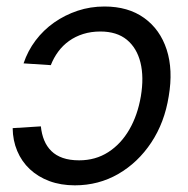

<svg xmlns="http://www.w3.org/2000/svg" viewBox="-20 -553 573 585"><path d="M208 11.7Q165.5 11.7 130.6 -1.2Q95.7 -14.2 70.8 -37.6Q45.9 -61 32.5 -93Q19 -125 18.6 -162.6L104.5 -168Q106.9 -144.5 114.7 -125.5Q122.6 -106.4 136.5 -92.8Q150.4 -79.1 171.4 -71.8Q192.4 -64.5 221.2 -64.5Q271 -64.5 309.8 -89.4Q348.6 -114.3 374 -158.2Q399.4 -202.1 409.2 -259.8Q418.9 -317.9 408 -362.3Q397 -406.7 366.5 -431.9Q335.9 -457 285.6 -457Q257.8 -457 233.6 -449.5Q209.5 -441.9 190.4 -428.2Q171.4 -414.6 157.5 -395.8Q143.6 -377 134.8 -354.5L51.8 -359.9Q64.5 -397.9 88.4 -429.7Q112.3 -461.4 145 -484.4Q177.7 -507.3 216.6 -520.3Q255.4 -533.2 298.3 -533.2Q370.6 -533.2 419.2 -498.3Q467.8 -463.4 487.8 -401.9Q507.8 -340.3 494.1 -259.8Q481.4 -179.7 440.9 -118.7Q400.4 -57.6 340.3 -22.9Q280.3 11.7 208 11.7Z"/></svg>

Font: Inter 28pt
Style: Italic
Weight: 400
Italic angle: -9.3988°
Designer: Rasmus Andersson
Foundry: rsms
Version: Version 4.001;git-66647c0bb